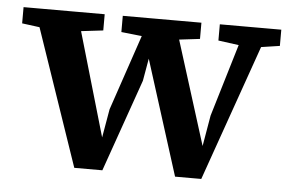

<svg xmlns="http://www.w3.org/2000/svg" viewBox="-42 -553 933 613"><g transform="rotate(5 425.0 -246.5)"><path d="M216 2 46 -495H182L298 -96H295L312 -194L414 -495H495L620 -97H617L635 -202L723 -495H798L623 2H539L420 -374H424L410 -294L306 2ZM10 -443V-495H270V-443L160 -430H109ZM328 -443V-495H580V-443L488 -432H429ZM639 -443V-495H836V-443L756 -431H728Z"/></g></svg>

Font: Source Serif 4 SemiBold
Style: Regular
Weight: 600
Designer: Frank Grießhammer
Foundry: Adobe Systems Incorporated
Version: Version 4.004;hotconv 1.0.116;makeotfexe 2.5.65601